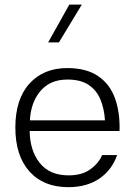

<svg xmlns="http://www.w3.org/2000/svg" viewBox="-20 -792 569 818"><path d="M106.4 -233.9Q107.4 -150.4 149.4 -97.7Q191.4 -44.9 272.5 -44.9Q329.1 -44.9 364.7 -70.6Q400.4 -96.2 415 -131.3H479Q457 -67.9 403.6 -31.2Q350.1 5.4 271 5.4Q165 5.4 105.2 -61.8Q45.4 -128.9 45.4 -248.5Q45.4 -369.6 105.5 -435.8Q165.5 -502 266.6 -502Q347.7 -502 397.7 -468Q447.8 -434.1 469.7 -373.8Q491.7 -313.5 489.3 -233.9ZM107.4 -279.3H427.2Q424.3 -328.1 408.2 -367.4Q392.1 -406.7 358.2 -429.9Q324.2 -453.1 267.1 -453.1Q193.8 -453.1 152.6 -404.5Q111.3 -356 107.4 -279.3ZM275.4 -772.5H328.6L231 -611.3H185.1Z"/></svg>

Font: Estedad-FD Light
Style: Regular
Weight: 300
Designer: Amin Abedi
Version: Version 7.3